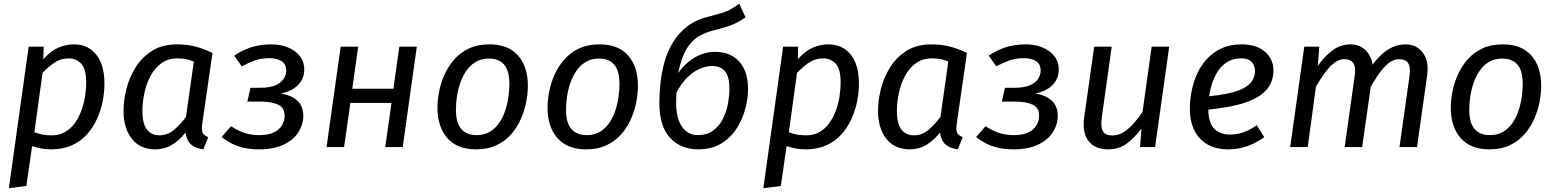

<svg xmlns="http://www.w3.org/2000/svg" viewBox="-20 -772 8163 1008"><path d="M118.5 204 26.5 216.1 130.5 -527.1H209.4L207.4 -461.2Q248.4 -506.1 287.9 -522.6Q327.4 -539.1 367.4 -539.1Q441.5 -539.1 485 -485.6Q528.4 -432.1 528.4 -332.1Q528.4 -288.1 518.9 -240.1Q509.4 -192.1 488.9 -147Q468.4 -102 435.9 -66Q403.4 -30 356.9 -8.9Q310.4 12.1 248.4 12.1Q221.3 12.1 197.3 7.6Q173.3 3.1 148.5 -4.9ZM253.1 -61.6Q292 -61.6 321.9 -79Q351.7 -96.5 372.7 -125.5Q393.6 -154.4 407 -190.8Q420.5 -227.2 426.4 -265.7Q432.4 -304.1 432.4 -339Q432.4 -409.8 406.5 -437.6Q380.7 -465.5 340.9 -465.5Q298.1 -465.5 265.2 -442.6Q232.3 -419.7 203.4 -389.7L160.5 -77.5Q185.4 -68.6 205.3 -65.1Q225.3 -61.6 253.1 -61.6Z M910 -539.1Q961 -539.1 1005.7 -527.6Q1050.4 -516.1 1095.5 -494L1041.6 -120.5Q1037.6 -92.5 1043 -77Q1048.5 -61.6 1073.5 -51.6L1047.2 12Q1021.1 8.1 1001 -1.4Q981 -11 969.4 -29.5Q957.8 -48 953.7 -76Q922.8 -36 883.3 -11.9Q843.8 12.1 796.7 12.1Q715.7 12.1 672.1 -43.5Q628.6 -99 628.6 -190.1Q628.6 -244.1 643.6 -304.6Q658.7 -365.2 692.2 -418.7Q725.7 -472.2 779.3 -505.7Q832.9 -539.1 910 -539.1ZM911.9 -465.5Q862.1 -465.5 826.7 -439.6Q791.3 -413.6 769.4 -371.7Q747.5 -329.8 737.6 -281.4Q727.6 -233 727.6 -189.1Q727.6 -123.3 751 -92.4Q774.4 -61.6 816.2 -61.6Q859.9 -61.6 892.8 -89.5Q925.7 -117.3 956.5 -158.2L997.5 -448.6Q976.6 -457.6 957.2 -461.6Q937.8 -465.5 911.9 -465.5Z M1405.1 -539.1Q1451.2 -539.1 1490.3 -523.6Q1529.3 -508.1 1553.3 -478.6Q1577.3 -449.1 1577.3 -406.1Q1577.3 -376.1 1563.8 -351.1Q1550.3 -326 1523.3 -308Q1496.2 -290 1455.2 -281Q1510.3 -272 1541.3 -243Q1572.3 -214 1572.3 -163Q1572.3 -119.9 1547.8 -79.9Q1523.3 -39.9 1471.7 -13.9Q1420.1 12.1 1339 12.1Q1296 12.1 1260.9 4.1Q1225.9 -3.9 1196.8 -18.4Q1167.8 -32.9 1143.8 -52.9L1193.2 -109.4Q1215.2 -94.4 1238.2 -84Q1261.1 -73.5 1286.6 -68Q1312 -62.5 1338.9 -62.5Q1388.7 -62.5 1418 -76.9Q1447.4 -91.4 1460.9 -114.8Q1474.3 -138.1 1474.3 -164Q1474.3 -207.8 1438.6 -223.3Q1402.8 -238.7 1350 -238.7H1278.8L1294.9 -311.2H1346Q1394.8 -311.2 1424.6 -323.6Q1454.5 -336.1 1468.4 -357Q1482.4 -377.9 1482.4 -400.8Q1482.4 -435.7 1458 -451.1Q1433.6 -466.6 1395.7 -466.6Q1348.9 -466.6 1315 -453.6Q1281.1 -440.6 1249.1 -423.6L1209.8 -480.1Q1252.9 -509.1 1299.9 -524.1Q1347 -539.1 1405.1 -539.1Z M2094.3 0H2002.4L2035.3 -231.7H1819.4L1786.5 0H1694.5L1768.5 -527.1H1860.5L1829.5 -306.3H2045.4L2076.4 -527.1H2168.3Z M2478.9 12.1Q2380.8 12.1 2328.7 -46.9Q2276.6 -106 2276.6 -206Q2276.6 -245.1 2285.1 -290.2Q2293.7 -335.2 2313.2 -379.2Q2332.7 -423.2 2364.7 -459.7Q2396.8 -496.2 2442.3 -517.7Q2487.9 -539.1 2550 -539.1Q2648.1 -539.1 2699.7 -480.6Q2751.3 -422.1 2751.3 -321Q2751.3 -282.9 2742.8 -237.9Q2734.3 -192.9 2715.2 -148.9Q2696.2 -104.9 2664.7 -68.4Q2633.1 -31.9 2587.1 -9.9Q2541 12.1 2478.9 12.1ZM2482.1 -62.6Q2522.9 -62.6 2552.3 -80.6Q2581.7 -98.5 2601.6 -128Q2621.5 -157.4 2632.9 -192.9Q2644.4 -228.3 2649.3 -264.7Q2654.3 -301.1 2654.3 -331Q2654.3 -399.8 2627 -432.1Q2599.6 -464.5 2546.9 -464.5Q2506 -464.5 2476.6 -446.5Q2447.2 -428.5 2427.3 -399.1Q2407.4 -369.6 2395.5 -334.2Q2383.6 -298.8 2378.6 -262.4Q2373.6 -226 2373.6 -196Q2373.6 -127.3 2401.5 -94.9Q2429.3 -62.6 2482.1 -62.6Z M3056.9 12.1Q2958.8 12.1 2906.7 -46.9Q2854.6 -106 2854.6 -206Q2854.6 -245.1 2863.1 -290.2Q2871.7 -335.2 2891.2 -379.2Q2910.7 -423.2 2942.7 -459.7Q2974.8 -496.2 3020.3 -517.7Q3065.9 -539.1 3128 -539.1Q3226.1 -539.1 3277.7 -480.6Q3329.3 -422.1 3329.3 -321Q3329.3 -282.9 3320.8 -237.9Q3312.3 -192.9 3293.2 -148.9Q3274.2 -104.9 3242.7 -68.4Q3211.1 -31.9 3165.1 -9.9Q3119 12.1 3056.9 12.1ZM3060.1 -62.6Q3100.9 -62.6 3130.3 -80.6Q3159.7 -98.5 3179.6 -128Q3199.5 -157.4 3210.9 -192.9Q3222.4 -228.3 3227.3 -264.7Q3232.3 -301.1 3232.3 -331Q3232.3 -399.8 3205 -432.1Q3177.6 -464.5 3124.9 -464.5Q3084 -464.5 3054.6 -446.5Q3025.2 -428.5 3005.3 -399.1Q2985.4 -369.6 2973.5 -334.2Q2961.6 -298.8 2956.6 -262.4Q2951.6 -226 2951.6 -196Q2951.6 -127.3 2979.5 -94.9Q3007.3 -62.6 3060.1 -62.6Z M3734.3 -500Q3786.3 -500 3825.3 -477.5Q3864.2 -455 3885.7 -411.4Q3907.3 -367.9 3907.3 -304.9Q3907.3 -256.8 3893.2 -202.3Q3879.2 -147.8 3848.2 -98.9Q3817.1 -49.9 3767.1 -18.9Q3717 12.1 3644 12.1Q3555.8 12.1 3498.7 -47.5Q3441.6 -107.2 3441.6 -231.2Q3441.6 -282.2 3447.6 -337.6Q3453.6 -393.1 3469.1 -448.1Q3484.6 -503.1 3513.6 -550.6Q3542.7 -598.1 3588.2 -633.6Q3633.7 -669 3700.8 -685Q3739.9 -695.1 3765.5 -702.6Q3791 -710.1 3812.6 -721.6Q3834.1 -733.1 3861.1 -752.1L3894.4 -680.7Q3873.3 -666.6 3852.2 -655.1Q3831.1 -643.6 3802.6 -634.1Q3774.1 -624.5 3730.1 -613.6Q3685.1 -602.6 3647.7 -580.7Q3610.3 -558.7 3583.4 -513.4Q3556.5 -468 3540.6 -388.3Q3562.6 -420.2 3592.5 -445.7Q3622.5 -471.1 3658.9 -485.5Q3695.3 -500 3734.3 -500ZM3643.1 -62.6Q3690.9 -62.6 3723.2 -86Q3755.5 -109.5 3774.4 -146.4Q3793.4 -183.3 3801.3 -225.2Q3809.3 -267.1 3809.3 -305Q3809.3 -372.6 3785.4 -399Q3761.5 -425.4 3718.7 -425.4Q3684.9 -425.4 3650.5 -409.5Q3616.2 -393.6 3585.9 -362.7Q3555.5 -331.9 3531.6 -286.2Q3530.6 -270.1 3530.1 -257Q3529.6 -243.9 3529.6 -232.7Q3529.6 -151.1 3560.4 -106.9Q3591.3 -62.6 3643.1 -62.6Z M4079.5 204 3987.5 216.1 4091.5 -527.1H4170.4L4168.4 -461.2Q4209.4 -506.1 4248.9 -522.6Q4288.4 -539.1 4328.4 -539.1Q4402.5 -539.1 4446 -485.6Q4489.4 -432.1 4489.4 -332.1Q4489.4 -288.1 4479.9 -240.1Q4470.4 -192.1 4449.9 -147Q4429.4 -102 4396.9 -66Q4364.4 -30 4317.9 -8.9Q4271.4 12.1 4209.4 12.1Q4182.3 12.1 4158.3 7.6Q4134.3 3.1 4109.5 -4.9ZM4214.1 -61.6Q4253 -61.6 4282.9 -79Q4312.7 -96.5 4333.7 -125.5Q4354.6 -154.4 4368 -190.8Q4381.5 -227.2 4387.4 -265.7Q4393.4 -304.1 4393.4 -339Q4393.4 -409.8 4367.5 -437.6Q4341.7 -465.5 4301.9 -465.5Q4259.1 -465.5 4226.2 -442.6Q4193.3 -419.7 4164.4 -389.7L4121.5 -77.5Q4146.4 -68.6 4166.3 -65.1Q4186.3 -61.6 4214.1 -61.6Z M4871 -539.1Q4922 -539.1 4966.7 -527.6Q5011.4 -516.1 5056.5 -494L5002.6 -120.5Q4998.6 -92.5 5004 -77Q5009.5 -61.6 5034.5 -51.6L5008.2 12Q4982.1 8.1 4962 -1.4Q4942 -11 4930.4 -29.5Q4918.8 -48 4914.7 -76Q4883.8 -36 4844.3 -11.9Q4804.8 12.1 4757.7 12.1Q4676.7 12.1 4633.1 -43.5Q4589.6 -99 4589.6 -190.1Q4589.6 -244.1 4604.6 -304.6Q4619.7 -365.2 4653.2 -418.7Q4686.7 -472.2 4740.3 -505.7Q4793.9 -539.1 4871 -539.1ZM4872.9 -465.5Q4823.1 -465.5 4787.7 -439.6Q4752.3 -413.6 4730.4 -371.7Q4708.5 -329.8 4698.6 -281.4Q4688.6 -233 4688.6 -189.1Q4688.6 -123.3 4712 -92.4Q4735.4 -61.6 4777.2 -61.6Q4820.9 -61.6 4853.8 -89.5Q4886.7 -117.3 4917.5 -158.2L4958.5 -448.6Q4937.6 -457.6 4918.2 -461.6Q4898.8 -465.5 4872.9 -465.5Z M5366.1 -539.1Q5412.2 -539.1 5451.3 -523.6Q5490.3 -508.1 5514.3 -478.6Q5538.3 -449.1 5538.3 -406.1Q5538.3 -376.1 5524.8 -351.1Q5511.3 -326 5484.3 -308Q5457.2 -290 5416.2 -281Q5471.3 -272 5502.3 -243Q5533.3 -214 5533.3 -163Q5533.3 -119.9 5508.8 -79.9Q5484.3 -39.9 5432.7 -13.9Q5381.1 12.1 5300 12.1Q5257 12.1 5221.9 4.1Q5186.9 -3.9 5157.8 -18.4Q5128.8 -32.9 5104.8 -52.9L5154.2 -109.4Q5176.2 -94.4 5199.2 -84Q5222.1 -73.5 5247.6 -68Q5273 -62.5 5299.9 -62.5Q5349.7 -62.5 5379 -76.9Q5408.4 -91.4 5421.9 -114.8Q5435.3 -138.1 5435.3 -164Q5435.3 -207.8 5399.6 -223.3Q5363.8 -238.7 5311 -238.7H5239.8L5255.9 -311.2H5307Q5355.8 -311.2 5385.6 -323.6Q5415.5 -336.1 5429.4 -357Q5443.4 -377.9 5443.4 -400.8Q5443.4 -435.7 5419 -451.1Q5394.6 -466.6 5356.7 -466.6Q5309.9 -466.6 5276 -453.6Q5242.1 -440.6 5210.1 -423.6L5170.8 -480.1Q5213.9 -509.1 5260.9 -524.1Q5308 -539.1 5366.1 -539.1Z M5798.5 12.1Q5728.4 12.1 5694.9 -31.5Q5661.5 -75 5671.5 -152L5724.5 -527.1H5816.5L5764.5 -156.3Q5757.6 -102.5 5771 -81.6Q5784.4 -60.8 5819.2 -60.8Q5852 -60.8 5880.3 -79.2Q5908.7 -97.6 5933.5 -125.9Q5958.4 -154.3 5978.3 -184.2L6026.3 -527.1H6118.3L6044.3 0H5965.4L5972.4 -96.7Q5935.4 -46.8 5894.4 -17.4Q5853.4 12.1 5798.5 12.1Z M6498.1 -539.1Q6554.2 -539.1 6591.3 -520.1Q6628.4 -501.1 6647 -470.6Q6665.5 -440 6665.5 -405Q6665.5 -348 6637 -310.4Q6608.5 -272.9 6558.9 -249.9Q6509.4 -226.9 6444.9 -214.4Q6380.4 -201.9 6309.5 -195L6318.6 -265.4Q6377.5 -271.3 6423.8 -280.8Q6470.2 -290.3 6502.5 -305.8Q6534.8 -321.3 6551.7 -344.7Q6568.6 -368.1 6568.6 -401.9Q6568.6 -414.9 6562.6 -429.3Q6556.6 -443.8 6541.2 -454.7Q6525.8 -465.6 6496.9 -465.6Q6456 -465.6 6426.7 -448.7Q6397.3 -431.7 6377.3 -403.2Q6357.4 -374.7 6345.5 -339.8Q6333.5 -304.9 6328.5 -269.4Q6323.6 -234 6323.6 -202.1Q6323.6 -126.3 6355 -95.9Q6386.4 -65.5 6437.2 -65.5Q6474.2 -65.5 6508.2 -77.5Q6542.1 -89.5 6578.2 -114.5L6617.4 -52Q6574.4 -21 6527.8 -4.5Q6481.2 12.1 6428.1 12.1Q6363.9 12.1 6318.8 -14Q6273.7 -40 6250.1 -88Q6226.6 -136.1 6226.6 -202.1Q6226.6 -245.1 6235.6 -292.1Q6244.6 -339.1 6264.2 -383.1Q6283.7 -427.1 6315.8 -462.1Q6347.8 -497.1 6392.9 -518.1Q6438 -539.1 6498.1 -539.1Z M7070.4 -539.1Q7106.4 -539.1 7134.9 -520.1Q7163.4 -501.1 7177.9 -464.2Q7192.4 -427.2 7184.4 -372.2L7131.4 0H7039.4L7091.3 -367.7Q7097.3 -407.6 7090.9 -427.5Q7084.4 -447.4 7070 -454.4Q7055.6 -461.3 7036.7 -461.3Q7008.9 -461.3 6983 -440.4Q6957.1 -419.5 6933.3 -386.6Q6909.4 -353.7 6888.5 -315.7L6845.5 0H6753.5L6827.5 -527.1H6906.4L6898.5 -426.3Q6934.4 -477.3 6976.4 -508.2Q7018.4 -539.1 7070.4 -539.1ZM7358.2 -539.1Q7417.3 -539.1 7450.3 -494.7Q7483.3 -450.2 7472.3 -375.2L7419.3 0H7327.3L7379.2 -367.7Q7385.2 -407.6 7378.7 -427.5Q7372.3 -447.4 7357.9 -454.4Q7343.5 -461.3 7324.6 -461.3Q7294.8 -461.3 7266.9 -437.9Q7239.1 -414.5 7214.2 -377.6Q7189.3 -340.7 7167.4 -300.7L7173.2 -414.8Q7201 -454.9 7230.1 -482.5Q7259.1 -510 7291.1 -524.6Q7323.2 -539.1 7358.2 -539.1Z M7798.9 12.1Q7700.8 12.1 7648.7 -46.9Q7596.6 -106 7596.6 -206Q7596.6 -245.1 7605.1 -290.2Q7613.7 -335.2 7633.2 -379.2Q7652.7 -423.2 7684.7 -459.7Q7716.8 -496.2 7762.3 -517.7Q7807.9 -539.1 7870 -539.1Q7968.1 -539.1 8019.7 -480.6Q8071.3 -422.1 8071.3 -321Q8071.3 -282.9 8062.8 -237.9Q8054.3 -192.9 8035.2 -148.9Q8016.2 -104.9 7984.7 -68.4Q7953.1 -31.9 7907.1 -9.9Q7861 12.1 7798.9 12.1ZM7802.1 -62.6Q7842.9 -62.6 7872.3 -80.6Q7901.7 -98.5 7921.6 -128Q7941.5 -157.4 7952.9 -192.9Q7964.4 -228.3 7969.3 -264.7Q7974.3 -301.1 7974.3 -331Q7974.3 -399.8 7947 -432.1Q7919.6 -464.5 7866.9 -464.5Q7826 -464.5 7796.6 -446.5Q7767.2 -428.5 7747.3 -399.1Q7727.4 -369.6 7715.5 -334.2Q7703.6 -298.8 7698.6 -262.4Q7693.6 -226 7693.6 -196Q7693.6 -127.3 7721.5 -94.9Q7749.3 -62.6 7802.1 -62.6Z"/></svg>

Font: Fira Sans Variable
Style: Italic
Weight: 397
Italic angle: -8°
Designer: Carrois Corporate & Edenspiekermann AG
Foundry: Carrois Corporate GbR & Edenspiekermann AG
Version: Version 4.202